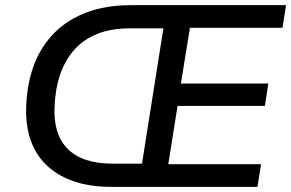

<svg xmlns="http://www.w3.org/2000/svg" viewBox="-20 -725 1130 745"><path d="M411 0Q327 0 263.5 -22.5Q200 -45 158 -86.5Q116 -128 97 -187Q78 -246 82 -320Q86 -406 113 -476Q140 -546 191 -597.5Q242 -649 316.5 -677Q391 -705 489 -705H1090L1076 -617H717L682 -401H1021L1008 -314H669L633 -88H993L979 0ZM417 -90H531L614 -615H484Q411 -615 357.5 -593.5Q304 -572 268.5 -532Q233 -492 214 -437.5Q195 -383 192 -317Q185 -206 242 -148Q299 -90 417 -90Z"/></svg>

Font: Nunito Sans 10pt SemiBold
Style: Italic
Weight: 600
Italic angle: -9°
Designer: Vernon Adams
Foundry: Vernon Adams
Version: Version 3.101;gftools[0.9.27]